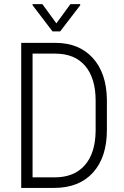

<svg xmlns="http://www.w3.org/2000/svg" viewBox="-20 -921 610 941"><path d="M139.6 -658.2V-51.8H247.6Q342.8 -51.8 395 -110.6Q447.3 -169.4 448.7 -278.8V-427.7Q448.7 -537.1 397.7 -597.7Q346.7 -658.2 250 -658.2ZM84 0V-710.9H251.5Q367.2 -710.9 434.6 -637Q502 -563 503.9 -433.1V-284.2Q503.9 -150.4 435.8 -75.2Q367.7 0 244.6 0ZM256.3 -806.6 325.2 -900.9H373V-895L274.9 -767.1H237.3L139.6 -895.5V-900.9H187.5Z"/></svg>

Font: MAUL Condensed Light
Style: Light
Weight: 300
Designer: MAUL
Version: Version 2.137; 2017; ttfautohint (v1.8.3)